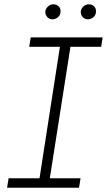

<svg xmlns="http://www.w3.org/2000/svg" viewBox="-20 -874 498 894"><path d="M13 0 20 -44H164L259 -656H116L123 -700H458L451 -656H308L212 -44H355L348 0ZM390 -784Q375 -784 365.5 -794Q356 -804 356 -818Q356 -831 367 -842.5Q378 -854 394 -854Q408 -854 417.5 -845Q427 -836 427 -822Q427 -803 414.5 -793.5Q402 -784 390 -784ZM225 -784Q210 -784 200.5 -794Q191 -804 191 -818Q191 -831 202 -842.5Q213 -854 229 -854Q243 -854 252.5 -845Q262 -836 262 -822Q262 -803 249.5 -793.5Q237 -784 225 -784Z"/></svg>

Font: MuseoModerno ExtraLight
Style: Italic
Weight: 250
Italic angle: -9°
Designer: Pablo Cosgaya, Héctor Gatti, Marcela Romero, and the Authors of The MuseoModerno Project.
Foundry: Omnibus-Type Team
Version: Version 1.003